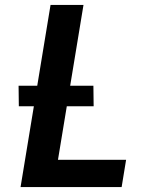

<svg xmlns="http://www.w3.org/2000/svg" viewBox="-20 -755 640 775"><path d="M63 0 184 -735H317L214 -110H489L471 0ZM358 -326H56L55 -409H357Z"/></svg>

Font: Iosevka Aile Extrabold
Style: Italic
Weight: 800
Italic angle: -9°
Designer: Belleve Invis
Foundry: Belleve Invis
Version: Version 31.1.0; ttfautohint (v1.8.4)